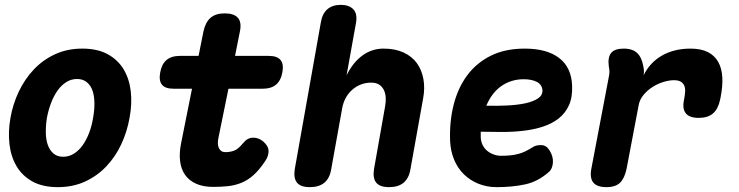

<svg xmlns="http://www.w3.org/2000/svg" viewBox="-20 -760 3040 790"><path d="M218 10Q156 10 114 -13Q72 -36 48.5 -75.5Q25 -115 19 -166.5Q13 -218 23 -275Q33 -332 57.5 -383.5Q82 -435 119.5 -474.5Q157 -514 207 -537Q257 -560 319 -560Q381 -560 423 -537Q465 -514 488.5 -475Q512 -436 518 -384.5Q524 -333 513 -275Q503 -218 479 -166.5Q455 -115 417.5 -75.5Q380 -36 330 -13Q280 10 218 10ZM240 -115Q264 -115 284.5 -128Q305 -141 320.5 -163Q336 -185 347 -214Q358 -243 363 -275Q369 -308 368.5 -337Q368 -366 360.5 -387.5Q353 -409 337 -422Q321 -435 297 -435Q273 -435 252.5 -422Q232 -409 216.5 -387Q201 -365 190 -336Q179 -307 173 -275Q168 -243 168.5 -214Q169 -185 177 -163Q185 -141 200.5 -128Q216 -115 240 -115Z M1086 -530Q1120 -530 1134 -513.5Q1148 -497 1142 -463Q1136 -429 1116 -412Q1096 -395 1062 -395H920L879 -194Q876 -180 876.5 -169Q877 -158 881 -150Q885 -142 891.5 -138Q898 -134 908 -134Q926 -134 943 -140Q960 -146 981 -172Q998 -193 1021 -193.5Q1044 -194 1063 -178Q1085 -159 1085 -138Q1085 -117 1071 -97Q1047 -61 1023 -39.5Q999 -18 972.5 -7.5Q946 3 917.5 6Q889 9 857 9Q816 9 787 -4Q758 -17 741.5 -40.5Q725 -64 721 -97Q717 -130 725 -170L770 -395H693Q660 -395 646.5 -411.5Q633 -428 639 -461Q645 -496 665 -513Q685 -530 720 -530H797L817 -630Q825 -668 846 -686.5Q867 -705 905 -705Q943 -705 959 -686.5Q975 -668 967 -630L947 -530Z M1388 -315 1343 -65Q1337 -27 1315 -8.5Q1293 10 1255 10Q1217 10 1202 -8.5Q1187 -27 1193 -65L1300 -667Q1306 -704 1327 -722Q1348 -740 1382 -740Q1416 -740 1433.5 -722Q1451 -704 1445 -667L1406 -450Q1432 -503 1471 -531.5Q1510 -560 1558 -560Q1606 -560 1640.5 -544Q1675 -528 1695 -500.5Q1715 -473 1722 -435.5Q1729 -398 1721 -355L1669 -65Q1663 -27 1641 -8.5Q1619 10 1581 10Q1543 10 1528 -8.5Q1513 -27 1519 -65L1565 -325Q1568 -342 1567 -359Q1566 -376 1559.5 -389.5Q1553 -403 1540.5 -411.5Q1528 -420 1507 -420Q1484 -420 1464 -412Q1444 -404 1428 -389.5Q1412 -375 1402 -356Q1392 -337 1388 -315Z M2240 -143Q2257 -117 2255 -91Q2253 -65 2239 -53Q2194 -13 2141.5 -1.5Q2089 10 2023 10Q1983 10 1948.5 -4Q1914 -18 1888.5 -43Q1863 -68 1848.5 -103Q1834 -138 1832 -180Q1829 -259 1846.5 -328.5Q1864 -398 1902 -449.5Q1940 -501 1999 -530.5Q2058 -560 2139 -560Q2230 -560 2280.5 -521.5Q2331 -483 2334 -408Q2336 -360 2321 -327Q2306 -294 2278.5 -272.5Q2251 -251 2214 -239Q2177 -227 2134.5 -222Q2092 -217 2046.5 -217Q2001 -217 1958 -218V-194Q1959 -177 1966 -163Q1973 -149 1984.5 -139.5Q1996 -130 2011 -124.5Q2026 -119 2042 -119Q2065 -119 2082 -121Q2099 -123 2114 -127Q2129 -131 2143 -138Q2157 -145 2173 -155Q2185 -163 2206 -163Q2227 -163 2240 -143ZM1981 -325Q2025 -324 2067 -326Q2109 -328 2141.5 -335Q2174 -342 2193.5 -355Q2213 -368 2212 -389Q2211 -400 2205.5 -408.5Q2200 -417 2190 -422.5Q2180 -428 2166 -431Q2152 -434 2135 -434Q2107 -434 2083 -426Q2059 -418 2039.5 -403.5Q2020 -389 2005.5 -369Q1991 -349 1981 -325Z M2475 10Q2437 10 2421.5 -8.5Q2406 -27 2413 -65L2486 -449Q2488 -459 2487.5 -468Q2487 -477 2485 -487Q2480 -524 2494.5 -542Q2509 -560 2546 -560Q2583 -560 2602 -541.5Q2621 -523 2627 -487Q2629 -478 2629.5 -468.5Q2630 -459 2628 -450Q2654 -503 2704 -531.5Q2754 -560 2821 -560Q2864 -560 2892 -546Q2920 -532 2935 -505.5Q2950 -479 2952 -442Q2954 -405 2945 -360L2943 -350Q2935 -312 2914 -293.5Q2893 -275 2855 -275Q2817 -275 2802 -293.5Q2787 -312 2794 -347L2795 -352Q2798 -368 2799 -382.5Q2800 -397 2795.5 -407.5Q2791 -418 2781 -424Q2771 -430 2753 -430Q2733 -430 2709 -422.5Q2685 -415 2664 -401.5Q2643 -388 2627.5 -369Q2612 -350 2608 -328L2558 -65Q2550 -27 2531.5 -8.5Q2513 10 2475 10Z"/></svg>

Font: Maple Mono NL ExtraBold
Style: Italic
Weight: 800
Italic angle: -10°
Monospace: yes
Designer: subframe7536
Version: Version 7.000